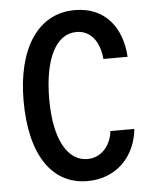

<svg xmlns="http://www.w3.org/2000/svg" viewBox="-53 -768 653 822"><g transform="rotate(-5 274.0 -357.0)"><path d="M290 10C414 10 497 -76 509 -195H406C400 -135 359 -84 298 -84C216 -84 157 -174 157 -353C157 -525 209 -630 298 -630C361 -630 397 -577 403 -505H507C500 -629 431 -724 299 -724C138 -724 47 -577 47 -356C47 -121 139 10 290 10Z"/></g></svg>

Font: Kathrein 67 Medium Condensed
Style: Regular
Weight: 500
Width: 3
Designer: Lazydogs Typefoundry, based on Open Sans by Ascender Corporation
Foundry: Lazydogs Typefoundry
Version: Version 1.003;PS 001.003;hotconv 1.0.88;makeotf.lib2.5.64775